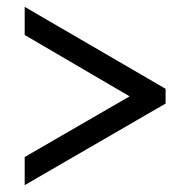

<svg xmlns="http://www.w3.org/2000/svg" viewBox="-20 -638 555 560"><path d="M52 -98 463 -336V-379L52 -618V-536L358 -357L52 -180Z"/></svg>

Font: Noto Serif Lao SemiCondensed ExtraBold
Style: Regular
Weight: 800
Width: 4
Designer: Monotype Design Team
Foundry: Monotype Imaging Inc.
Version: Version 2.003